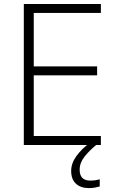

<svg xmlns="http://www.w3.org/2000/svg" viewBox="-20 -734 592 972"><path d="M490.7 0H100.6V-713.9H490.7V-668.5H150.9V-397.9H471.7V-352.5H150.9V-45.4H490.7ZM383.3 125.5Q383.3 180.2 437 180.2Q452.1 180.2 464.4 178.2Q476.6 176.3 484.9 173.8V210Q474.1 212.9 460.7 215.6Q447.3 218.3 430.2 218.3Q388.7 218.3 364.5 196Q340.3 173.8 340.3 131.3Q340.3 92.8 366.7 56.2Q393.1 19.5 437.5 -12.7L466.8 0Q432.1 28.8 407.7 59.3Q383.3 89.8 383.3 125.5Z"/></svg>

Font: Open Sans Light
Style: Regular
Weight: 300
Designer: Monotype Design Team
Foundry: Monotype Imaging Inc.
Version: Version 3.000; ttfautohint (v1.8.4)